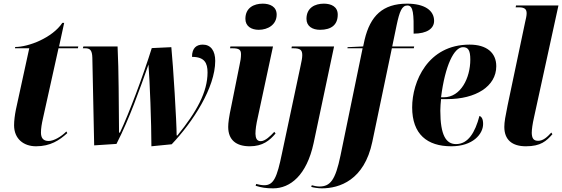

<svg xmlns="http://www.w3.org/2000/svg" viewBox="-20 -790 3074 1050"><path d="M177 10C256 10 305 -23 348 -62L343 -71C314 -42 274 -19 246 -19C216 -19 204 -36 204 -65C204 -88 208 -112 215 -143L300 -526H406L408 -536H303L331 -665H321C266 -583 136 -533 63 -533L62 -526H140L67 -191C61 -161 57 -130 57 -105C57 -30 110 10 177 10Z M808 10 919 -1C1035 -123 1157 -311 1157 -457C1157 -512 1133 -546 1089 -546C1056 -546 1030 -529 1030 -479C1098 -479 1115 -446 1115 -394C1115 -287 1056 -179 950 -49H946C946 -122 927 -432 917 -532L810 -527C764 -379 685 -168 636 -65H631C629 -229 630 -394 623 -536H436L433 -526H446C471 -526 484 -517 485 -474L495 5L617 -3C689 -144 742 -296 792 -437C799 -350 808 -117 808 10Z M1395 -627C1445 -627 1493 -655 1493 -710C1493 -754 1456 -770 1417 -770C1369 -770 1322 -748 1322 -687C1322 -646 1355 -627 1395 -627ZM1346 10C1417 10 1455 -22 1487 -60L1480 -69C1459 -46 1430 -18 1406 -18C1384 -18 1378 -35 1377 -58C1377 -81 1381 -110 1390 -149L1473 -536H1240L1238 -526H1251C1289 -526 1298 -517 1298 -493C1298 -475 1295 -455 1290 -434L1245 -210C1232 -150 1228 -118 1228 -96C1228 -25 1271 10 1346 10Z M1730 -627C1793 -627 1827 -655 1827 -710C1827 -754 1791 -770 1751 -770C1703 -770 1656 -748 1656 -687C1656 -646 1689 -627 1730 -627ZM1474 240C1567 240 1657 169 1695 -7L1807 -536H1576L1574 -526H1584C1623 -526 1633 -516 1633 -488C1633 -473 1629 -454 1624 -431L1522 49C1495 180 1477 223 1425 223C1412 223 1390 219 1381 216L1378 226C1411 236 1434 240 1474 240Z M1740 240C1836 240 1972 196 2016 -14L2123 -526H2243L2245 -536H2125L2149 -652C2165 -728 2178 -760 2208 -760C2241 -760 2243 -713 2242 -606C2315 -606 2354 -634 2354 -676C2354 -733 2302 -770 2206 -770C2073 -770 2005 -703 1974 -573L1966 -536L1881 -532L1880 -526H1963L1842 61C1814 196 1786 230 1726 230C1713 230 1695 226 1685 223L1682 232C1694 236 1721 240 1740 240Z M2448 10C2566 10 2622 -57 2622 -112C2622 -141 2613 -152 2602 -156C2578 -65 2540 -2 2474 -2C2420 -2 2388 -49 2388 -185C2388 -196 2390 -236 2392 -248H2426C2581 -248 2694 -317 2694 -428C2694 -502 2641 -546 2548 -546C2319 -546 2234 -343 2234 -203C2234 -56 2316 10 2448 10ZM2407 -258H2392C2414 -432 2463 -532 2512 -532C2541 -532 2552 -514 2552 -464C2552 -364 2500 -258 2407 -258Z M2856 10C2938 10 2968 -19 3001 -56L2995 -65C2973 -41 2951 -20 2923 -20C2898 -20 2889 -33 2888 -63C2888 -81 2892 -112 2901 -151L3034 -760H2802L2800 -750H2817C2855 -750 2860 -735 2860 -716C2860 -705 2856 -686 2852 -670L2756 -214C2744 -155 2738 -123 2738 -96C2738 -26 2780 10 2856 10Z"/></svg>

Font: Noto Serif Display Condensed ExtraBold
Style: Italic
Weight: 800
Width: 3
Italic angle: -12°
Designer: Monotype Design Team
Foundry: Monotype Imaging Inc.
Version: Version 2.009